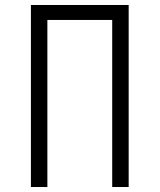

<svg xmlns="http://www.w3.org/2000/svg" viewBox="-20 -750 640 770"><path d="M104 0H170V-670H430V0H496V-730H104Z"/></svg>

Font: JetBrains Mono ExtraLight
Style: Regular
Weight: 240
Monospace: yes
Designer: Philipp Nurullin, Konstantin Bulenkov
Foundry: JetBrains
Version: Version 2.305